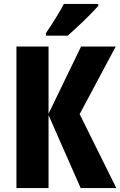

<svg xmlns="http://www.w3.org/2000/svg" viewBox="-20 -949 607 969"><path d="M567 0H387L225 -368V0H63V-714H225V-375L389 -714H564L382 -373ZM476 -919Q464 -906 445.5 -886.5Q427 -867 405 -846Q383 -825 361.5 -805Q340 -785 322 -769H212V-782Q229 -807 245 -832Q261 -857 276 -882Q291 -907 302 -929H476Z"/></svg>

Font: Noto Sans Display Condensed ExtraBold
Style: Regular
Weight: 800
Width: 3
Designer: Monotype Design Team
Foundry: Monotype Imaging Inc.
Version: Version 2.003